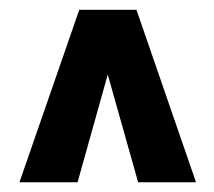

<svg xmlns="http://www.w3.org/2000/svg" viewBox="-20 -731 441 395"><path d="M204.1 -586.4 139.6 -356H20L143.1 -710.9H231ZM264.2 -356 199.2 -586.4 172.9 -710.9H260.7L383.3 -356Z"/></svg>

Font: Roboto Condensed Black
Style: Regular
Weight: 900
Designer: Christian Robertson
Foundry: Google
Version: Version 3.008; 2023